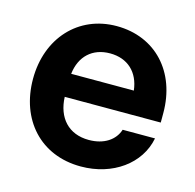

<svg xmlns="http://www.w3.org/2000/svg" viewBox="-85 -615 727 714"><g transform="rotate(15 279.0 -257.5)"><path d="M284.7 11.7C407.7 11.7 505.4 -59.1 524.9 -160.6H400.4C387.2 -119.1 346.7 -91.3 288.1 -91.3C209.5 -91.3 163.6 -143.6 160.6 -223.1H530.3V-259.8C530.3 -417.5 429.7 -527.3 279.8 -527.3C132.8 -527.3 29.3 -414.6 29.3 -257.3C29.3 -101.1 128.9 11.7 284.7 11.7ZM161.6 -312C169.4 -380.9 214.4 -422.9 282.2 -422.9C350.1 -422.9 395 -380.9 402.8 -312Z"/></g></svg>

Font: Raveo Display Display SemiBold
Style: Regular
Weight: 600
Designer: Jakub Foglar, Rasmus Andersson (Inter)
Foundry: Jakubfoglar.com
Version: Version 1.100;Glyphs 3.2.3 (3260)